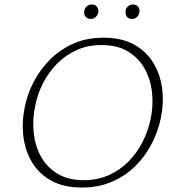

<svg xmlns="http://www.w3.org/2000/svg" viewBox="-20 -834 779 861"><path d="M347 7Q267 7 211.5 -23Q156 -53 124.5 -105Q93 -157 85 -221.5Q77 -286 91 -354Q103 -414 132.5 -469.5Q162 -525 206.5 -569Q251 -613 310.5 -639Q370 -665 444 -665Q526 -665 581.5 -634Q637 -603 668.5 -550.5Q700 -498 707.5 -433.5Q715 -369 701 -303Q688 -242 658.5 -186Q629 -130 584 -86.5Q539 -43 479.5 -18Q420 7 347 7ZM355 -26Q417 -26 467.5 -48.5Q518 -71 556 -109.5Q594 -148 619 -197Q644 -246 655 -298Q668 -358 662 -417Q656 -476 629.5 -524.5Q603 -573 555 -602.5Q507 -632 436 -632Q374 -632 324 -609.5Q274 -587 236 -548.5Q198 -510 173 -461Q148 -412 138 -360Q125 -300 131 -240.5Q137 -181 163 -133Q189 -85 237 -55.5Q285 -26 355 -26ZM387 -749Q377 -749 370 -753.5Q363 -758 359.5 -766.5Q356 -775 358 -784Q359 -797 369 -805.5Q379 -814 391 -814Q402 -814 408.5 -809.5Q415 -805 418.5 -797Q422 -789 421 -779Q419 -767 409.5 -758Q400 -749 387 -749ZM572 -749Q562 -749 555 -753.5Q548 -758 545 -766.5Q542 -775 543 -784Q544 -797 554 -805.5Q564 -814 576 -814Q586 -814 593 -809.5Q600 -805 603.5 -797Q607 -789 605 -779Q604 -767 594.5 -758Q585 -749 572 -749Z"/></svg>

Font: Ysabeau Infant ExtraLight
Style: Italic
Weight: 250
Italic angle: -12°
Designer: Christian Thalmann (Catharsis Fonts)
Version: Version 2.001;gftools[0.9.30]; featfreeze: ss01,ss02,lnum